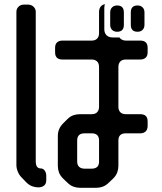

<svg xmlns="http://www.w3.org/2000/svg" viewBox="-20 -789 768 913"><path d="M548 -611H515Q497 -611 486.5 -621.5Q476 -632 476 -650V-751Q476 -762 479 -769Q469 -768 460.5 -759.5Q452 -751 451 -734V-631Q451 -615 442 -605.5Q433 -596 416 -596H277Q261 -596 251.5 -587.5Q242 -579 242 -562V-540Q242 -506 277 -506H416Q432 -506 441.5 -497Q451 -488 451 -471V-281Q451 -265 442 -255.5Q433 -246 416 -246H360Q344 -246 329 -241Q314 -236 300 -222L280 -202Q255 -177 255 -143V0Q255 16 260.5 31Q266 46 280 60L300 79Q314 93 329 98.5Q344 104 360 104H438Q454 104 469 98.5Q484 93 498 79L518 60Q532 46 537.5 31Q543 16 543 0V-121Q543 -155 578 -155H647Q663 -155 672.5 -164Q682 -173 682 -190V-212Q682 -246 647 -246H578Q562 -246 552.5 -255Q543 -264 543 -281V-471Q543 -487 552 -496.5Q561 -506 578 -506H647Q663 -506 672.5 -514.5Q682 -523 682 -540V-562Q682 -596 647 -596H578Q564 -596 553 -605Q549 -609 548 -611ZM105 78Q118 91 132.5 96.5Q147 102 162 102Q179 102 189.5 93.5Q200 85 200 68V47Q200 32 192.5 22Q185 12 174 12Q150 12 150 -22V-733Q150 -747 139.5 -757Q129 -767 114 -767H93Q78 -767 68 -757Q58 -747 58 -733V-4Q58 11 64.5 27Q71 43 82 54ZM347 -21V-121Q347 -155 382 -155H416Q451 -155 451 -121V-21Q451 13 416 13H382Q366 13 356.5 4.5Q347 -4 347 -21ZM634 -638Q649 -638 658 -647Q667 -656 667 -671V-730Q667 -745 658 -754Q649 -763 634 -763Q602 -763 602 -730V-671Q602 -638 634 -638ZM537 -638Q569 -638 569 -671V-730Q569 -763 537 -763Q522 -763 513 -754Q504 -745 504 -730V-671Q504 -656 513 -647Q522 -638 537 -638Z"/></svg>

Font: WDXL Lubrifont SC
Style: Regular
Weight: 400
Designer: [WDXL Lubrifont] Copyright 2020-2022 (c) NightFurySL2001, Skr-ZERO; [ZCOOL QingKe HuangYou] Copyright 2018-2022 (c) The 
Version: Version 2.001;hotconv 1.1.1;makeotfexe 2.6.0